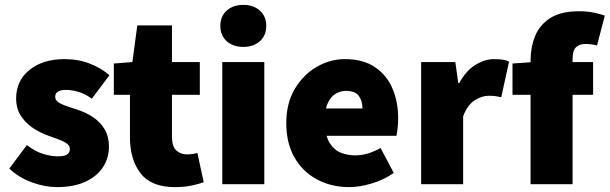

<svg xmlns="http://www.w3.org/2000/svg" viewBox="-20 -754 2496 786"><path d="M212 12Q164 12 110.5 -7.5Q57 -27 18 -64L90 -160Q125 -133 158 -123.5Q191 -114 216 -114Q243 -114 254.5 -121.5Q266 -129 266 -144Q266 -157 254 -166Q242 -175 221.5 -182.5Q201 -190 174 -200Q139 -213 110 -233.5Q81 -254 63.5 -283Q46 -312 46 -350Q46 -424 101 -468Q156 -512 244 -512Q301 -512 348 -493.5Q395 -475 428 -446L356 -350Q328 -370 301 -378Q274 -386 250 -386Q228 -386 217 -379Q206 -372 206 -358Q206 -347 214.5 -339Q223 -331 242.5 -323.5Q262 -316 294 -306Q332 -294 362 -273.5Q392 -253 409 -223.5Q426 -194 426 -154Q426 -107 401.5 -69.5Q377 -32 329.5 -10Q282 12 212 12Z M696 12Q599 12 555.5 -44.5Q512 -101 512 -192V-366H446V-494L522 -500L542 -650H684V-500H798V-366H684V-195Q684 -154 702 -138Q720 -122 744 -122Q756 -122 767.5 -123.5Q779 -125 788 -128L814 -8Q795 -1 765 5.5Q735 12 696 12Z M890 0V-500H1062V0ZM976 -562Q934 -562 908 -585.5Q882 -609 882 -648Q882 -687 908 -710.5Q934 -734 976 -734Q1018 -734 1044 -710.5Q1070 -687 1070 -648Q1070 -609 1044 -585.5Q1018 -562 976 -562Z M1410 12Q1337 12 1278.5 -19Q1220 -50 1186 -108.5Q1152 -167 1152 -250Q1152 -331 1186.5 -389.5Q1221 -448 1276 -480Q1331 -512 1392 -512Q1466 -512 1514.5 -479.5Q1563 -447 1586.5 -392Q1610 -337 1610 -270Q1610 -248 1607.5 -227.5Q1605 -207 1603 -198H1288L1286 -310H1464Q1464 -339 1449.5 -360.5Q1435 -382 1396 -382Q1375 -382 1354.5 -370.5Q1334 -359 1321 -330Q1308 -301 1310 -250Q1312 -195 1331 -166.5Q1350 -138 1377.5 -128Q1405 -118 1434 -118Q1460 -118 1485.5 -125.5Q1511 -133 1538 -148L1592 -46Q1552 -18 1502 -3Q1452 12 1410 12Z M1704 0V-500H1844L1856 -414H1860Q1888 -465 1926.5 -488.5Q1965 -512 2002 -512Q2025 -512 2039.5 -509.5Q2054 -507 2064 -502L2032 -356Q2019 -359 2008 -360.5Q1997 -362 1980 -362Q1953 -362 1923.5 -343.5Q1894 -325 1876 -278V0Z M2152 0V-506Q2152 -560 2170.5 -606Q2189 -652 2232.5 -680Q2276 -708 2350 -708Q2385 -708 2412.5 -702Q2440 -696 2456 -690L2424 -568Q2400 -574 2376 -574Q2352 -574 2338 -560.5Q2324 -547 2324 -512V0ZM2078 -366V-494L2164 -500H2408V-366Z"/></svg>

Font: Mada Black
Style: Regular
Weight: 900
Designer: Khaled Hosny
Version: Version 1.5